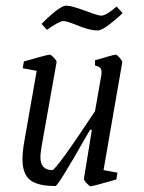

<svg xmlns="http://www.w3.org/2000/svg" viewBox="-20 -646 506 675"><path d="M344 -48 393 -39 389 -15Q306 9 298 9Q295 9 284.5 -2Q274 -13 275 -17L303 -190H297L284 -168Q184 8 175 8Q113 8 86 -13Q59 -34 59 -87Q59 -113 66 -152L109 -397L60 -406L64 -430Q70 -432 110 -443Q150 -454 155 -454Q159 -454 169 -443.5Q179 -433 179 -428L126 -130Q122 -104 122 -94Q122 -48 164 -48Q177 -48 314 -255L336 -380Q337 -385 337 -392Q337 -403 331.5 -408Q326 -413 314 -416V-434Q327 -438 355 -446Q383 -454 387 -454Q391 -454 400.5 -443Q410 -432 410 -428ZM244 -560Q239 -562 225 -567Q211 -572 203 -572Q188 -572 145 -541L126 -562Q147 -584 173 -605Q199 -626 212 -626Q225 -626 246 -619.5Q267 -613 286 -606Q325 -591 336 -591Q353 -591 390 -623L411 -600Q391 -580 364 -559.5Q337 -539 324 -539Q292 -539 244 -560Z"/></svg>

Font: Grenze Light
Style: Italic
Weight: 300
Italic angle: -10°
Designer: Renata Polastri
Foundry: Omnibus-Type
Version: Version 1.002; ttfautohint (v1.8)